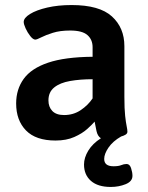

<svg xmlns="http://www.w3.org/2000/svg" viewBox="-20 -550 585 761"><path d="M200 7Q122 7 83 -33Q44 -73 44 -140Q44 -196 74 -237.5Q104 -279 170.5 -301.5Q237 -324 347 -325V-363Q347 -393 326.5 -411Q306 -429 258 -429Q218 -429 189.5 -420Q161 -411 143.5 -402Q126 -393 120 -393Q111 -393 100 -407Q89 -421 81.5 -437.5Q74 -454 74 -463Q74 -479 99 -494.5Q124 -510 167 -520Q210 -530 264 -530Q374 -530 423.5 -485Q473 -440 473 -367V-166Q473 -118 476 -91Q479 -64 482 -50Q485 -36 485 -28Q485 -21 478 -16.5Q471 -12 460 -9Q427 10 410 35Q393 60 393 80Q393 109 430 109Q450 109 460.5 104.5Q471 100 482 100Q494 100 499.5 116.5Q505 133 505 147Q505 169 478 180Q451 191 419 191Q368 191 340.5 167Q313 143 313 102Q313 75 330 47Q347 19 380 -2Q367 -10 362.5 -30.5Q358 -51 355 -68Q346 -57 326 -39Q306 -21 274.5 -7Q243 7 200 7ZM234 -94Q271 -94 300 -113.5Q329 -133 347 -160V-236Q298 -236 258 -229Q218 -222 195 -203.5Q172 -185 172 -152Q172 -126 187.5 -110Q203 -94 234 -94Z"/></svg>

Font: Asap SemiBold
Style: Regular
Weight: 600
Designer: Pablo Cosgaya
Foundry: Omnibus-Type
Version: Version 3.001; ttfautohint (v1.8.3)